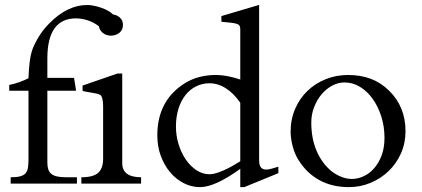

<svg xmlns="http://www.w3.org/2000/svg" viewBox="-20 -746 1715 780"><path d="M445.8 -672.9Q445.8 -669.4 441.9 -660.4Q438 -651.4 432.9 -642.1Q427.7 -632.8 422.4 -625.7Q417 -618.7 413.6 -618.7Q409.7 -618.7 400.1 -626Q390.6 -633.3 373 -645.5Q353.5 -658.7 332 -664.8Q310.5 -670.9 289.1 -671.4Q172.4 -671.4 172.4 -508.8V-429.7H280.8L289.1 -377.4H172.4V-85.9Q172.4 -69.8 176 -58.3Q179.7 -46.9 188.5 -39.6Q197.3 -32.2 212.2 -29.1Q227.1 -25.9 249.5 -25.9H292.5V0H23.4V-25.9Q46.9 -25.9 61.3 -29.5Q75.7 -33.2 83.3 -41.5Q90.8 -49.8 93.3 -63.5Q95.7 -77.1 95.7 -97.7V-377.4H17.6V-400.9Q39.1 -405.3 58.8 -412.4Q78.6 -419.4 95.7 -428.2Q96.7 -460 100.3 -491.9Q104 -523.9 112.3 -546.9Q123.5 -574.7 139.9 -600.6Q156.2 -626.5 178.2 -648.9Q216.8 -688.5 255.4 -707Q293.9 -725.6 333.5 -725.6Q352.1 -725.6 371.8 -720.5Q391.6 -715.3 408.2 -707.8Q424.8 -700.2 435.3 -690.9Q445.8 -681.6 445.8 -672.9Z M479.5 -645Q479.5 -624.5 465.1 -612.8Q450.7 -601.1 429.7 -601.1Q420.9 -601.1 412.1 -604.2Q403.3 -607.4 396.5 -613.3Q389.6 -619.1 385.5 -627.2Q381.3 -635.3 381.3 -645Q381.3 -664.6 395.8 -676.3Q410.2 -688 429.7 -688Q450.7 -688 465.1 -676.3Q479.5 -664.6 479.5 -645ZM553.2 0H310.5V-25.9Q358.9 -25.9 378.9 -43.9Q398.9 -62 398.9 -101.1V-316.4Q398.9 -333.5 395.8 -345Q392.6 -356.4 388.7 -359.4Q382.8 -363.3 373.3 -365.5Q363.8 -367.7 353.3 -369.4Q342.8 -371.1 332.5 -372.8Q322.3 -374.5 315.4 -377V-398.4L457 -447.3H476.6V-83.5Q476.6 -25.9 553.2 -25.9Z M956.1 -328.6Q929.7 -366.7 897.7 -387.2Q865.7 -407.7 830.6 -407.7Q802.2 -407.7 777.3 -395.5Q752.4 -383.3 734.1 -360.6Q715.8 -337.9 705.3 -305.2Q694.8 -272.5 694.8 -231.9Q694.8 -195.3 705.3 -160.6Q715.8 -126 734.4 -98.6Q752.9 -71.3 777.8 -54.7Q802.7 -38.1 832 -38.1Q843.3 -38.1 857.9 -42.5Q872.6 -46.9 889.2 -54.2Q905.8 -61.5 922.9 -71Q939.9 -80.6 956.1 -90.8ZM1110.8 -42.5 972.2 14.2H956.1V-60.1Q905.3 -23.4 864.3 -4.6Q823.2 14.2 792.5 14.2Q758.3 14.2 726.8 -1.7Q695.3 -17.6 671.4 -45.9Q647.5 -74.2 633.3 -112.5Q619.1 -150.9 619.1 -196.3Q619.1 -338.9 732.9 -409.2Q760.7 -425.8 790.5 -433.3Q820.3 -440.9 853 -441.4Q879.4 -441.4 906 -436.3Q932.6 -431.2 956.1 -422.9V-626.5Q956.1 -633.8 954.6 -638.2Q953.1 -642.6 949.2 -645.5Q945.3 -648.4 937.7 -650.4Q930.2 -652.3 917.5 -653.8L879.4 -657.7V-680.7L1032.7 -726.1V-93.8Q1032.7 -57.1 1061 -57.1Q1070.8 -57.1 1084.5 -61Q1098.1 -64.9 1110.8 -68.8Z M1542 -185.5Q1542 -231.4 1529.1 -272.5Q1516.1 -313.5 1494.1 -344.2Q1472.2 -375 1442.6 -393.1Q1413.1 -411.1 1379.4 -411.1Q1354 -411.1 1329.6 -398.2Q1305.2 -385.3 1286.4 -362.8Q1267.6 -340.3 1256.1 -310.8Q1244.6 -281.2 1244.6 -248Q1244.6 -183.1 1266.4 -132.6Q1288.1 -82 1327.6 -49.8Q1346.2 -35.6 1367.4 -27.3Q1388.7 -19 1409.2 -19Q1434.1 -19 1458 -30.3Q1481.9 -41.5 1500.5 -63Q1519 -84.5 1530.5 -115.2Q1542 -146 1542 -185.5ZM1627.4 -212.9Q1627.4 -164.6 1608.9 -122.8Q1590.3 -81.1 1558.6 -50.8Q1526.9 -20.5 1485.4 -3.2Q1443.8 14.2 1397.5 14.2Q1329.1 14.2 1277.1 -14.4Q1225.1 -43 1191.9 -97.2Q1177.2 -120.6 1169.2 -150.9Q1161.1 -181.2 1160.6 -210.4Q1160.6 -261.2 1179 -303.7Q1197.3 -346.2 1229 -376.7Q1260.7 -407.2 1303.2 -424.3Q1345.7 -441.4 1394 -441.4Q1444.8 -441.4 1486.1 -426Q1527.3 -410.6 1561 -377.4Q1627.4 -312 1627.4 -212.9Z"/></svg>

Font: HM XNiloofar
Style: Regular
Weight: 400
Designer: Hossein Movahhedian
Version: Version 2.8, 2015